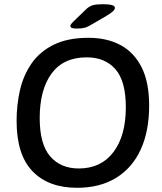

<svg xmlns="http://www.w3.org/2000/svg" viewBox="-20 -887 771 914"><path d="M344 -751Q315 -751 315 -763Q315 -768 319.5 -773.5Q324 -779 329 -784L389 -842Q404 -857 421.5 -862Q439 -867 470 -867Q497 -867 512 -863Q527 -859 527 -850Q527 -842 518 -833.5Q509 -825 486 -811L419 -772Q398 -759 383.5 -755Q369 -751 344 -751ZM347 7Q211 7 135 -71.5Q59 -150 59 -312Q59 -387 75 -457.5Q91 -528 130 -584.5Q169 -641 235.5 -674Q302 -707 402 -707Q489 -707 553.5 -672.5Q618 -638 654 -567Q690 -496 690 -384Q690 -263 650 -175.5Q610 -88 533 -40.5Q456 7 347 7ZM355 -85Q461 -85 520 -163Q579 -241 579 -376Q579 -501 529.5 -557.5Q480 -614 393 -614Q282 -614 225.5 -537Q169 -460 169 -325Q169 -200 219 -142.5Q269 -85 355 -85Z"/></svg>

Font: Asap Medium
Style: Italic
Weight: 500
Italic angle: -6°
Designer: Pablo Cosgaya
Foundry: Omnibus-Type
Version: Version 3.001; ttfautohint (v1.8.3)